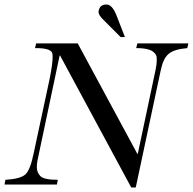

<svg xmlns="http://www.w3.org/2000/svg" viewBox="-45 -817 854 850"><path d="M413 -729Q391 -750 391 -765Q391 -768 392 -770Q397 -797 427 -797Q453 -797 473 -743L508 -653H489ZM221 -571H219L121 -107Q118 -91 118 -78Q118 -53 134 -37Q150 -21 211 -21L207 0H-25L-21 -21Q46 -25 67.5 -45Q89 -65 104 -138L175 -469Q188 -534 188 -564Q188 -577 186 -583Q177 -604 115 -604H110L115 -625H299L563 -136H565L644 -509Q649 -533 649 -550Q649 -552 648.5 -562.5Q648 -573 638 -583.5Q628 -594 608.5 -599Q589 -604 558 -604L563 -625H789L784 -604Q725 -599 701 -578Q677 -558 666 -503L556 13H536Z"/></svg>

Font: New Athena Unicode
Style: Italic
Weight: 400
Designer: J. Rusten 1997; rev. by R. Hancock 2001, 2002, rev. by D. Mastronarde 2002-2019
Foundry: Society for Classical Studies (formerly American Philological Association)
Version: Version 5.008